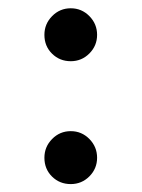

<svg xmlns="http://www.w3.org/2000/svg" viewBox="-20 -454 349 473"><path d="M89.4 -368.2Q89.4 -395 108.4 -414.3Q127.4 -433.6 154.3 -433.6Q181.2 -433.6 200.2 -414.3Q219.2 -395 219.2 -368.2Q219.2 -341.3 200.2 -322.3Q181.2 -303.2 154.3 -303.2Q127 -303.2 108.2 -321.8Q89.4 -340.3 89.4 -368.2ZM89.4 -65.4Q89.4 -92.3 108.4 -111.6Q127.4 -130.9 154.3 -130.9Q181.2 -130.9 200.2 -111.6Q219.2 -92.3 219.2 -65.4Q219.2 -38.6 200.2 -19.5Q181.2 -0.5 154.3 -0.5Q127 -0.5 108.2 -19Q89.4 -37.6 89.4 -65.4Z"/></svg>

Font: Vazir FD-WOL
Style: FD-WOL
Weight: 400
Foundry: Based on Dejavu fonts, by Saber Rastikerdar
Version: Version 26.0.0